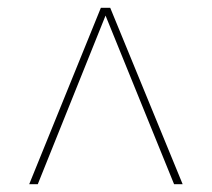

<svg xmlns="http://www.w3.org/2000/svg" viewBox="-20 -734 544 493"><path d="M55 -261H77L251 -694L427 -261H449L263 -714H239Z"/></svg>

Font: Noto Serif Display Black
Style: Regular
Weight: 900
Designer: Monotype Design Team
Foundry: Monotype Imaging Inc.
Version: Version 2.009